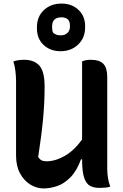

<svg xmlns="http://www.w3.org/2000/svg" viewBox="-20 -1045 690 1076"><path d="M224 11Q185 11 149.5 -11Q114 -33 92 -74Q70 -115 70 -173V-587Q70 -652 55 -701Q71 -706 85 -708Q99 -710 115 -710Q171 -710 200.5 -677.5Q230 -645 230 -559Q230 -471 221.5 -379.5Q213 -288 194 -166Q202 -152 213 -146.5Q224 -141 240 -141Q289 -141 341.5 -170.5Q394 -200 440 -263V-701Q461 -710 488 -710Q538 -710 559.5 -687Q581 -664 581 -614V-101Q581 -73 585 -48Q589 -23 598 1Q587 5 570.5 6.5Q554 8 537 8Q506 8 484.5 -3.5Q463 -15 451.5 -49.5Q440 -84 440 -152H434Q410 -87 375 -51.5Q340 -16 301 -2.5Q262 11 224 11ZM325 -1025Q382 -1025 419.5 -990Q457 -955 457 -898V-891Q457 -833 418 -795.5Q379 -758 319 -758Q262 -758 224.5 -793Q187 -828 187 -886V-893Q187 -952 226 -988.5Q265 -1025 325 -1025ZM325 -948Q272 -948 272 -897V-890Q272 -873 278 -861Q288 -853 298 -850Q308 -847 321 -847Q344 -847 358 -860.5Q372 -874 372 -895V-902Q372 -922 362 -935Q348 -948 325 -948Z"/></svg>

Font: Recursive Sn Csl St
Style: Bold
Weight: 700
Version: Version 1.079;hotconv 1.0.112;makeotfexe 2.5.65598; ttfautoh